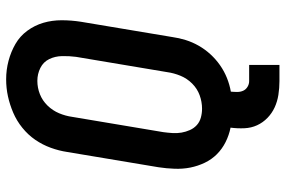

<svg xmlns="http://www.w3.org/2000/svg" viewBox="-176 -610 951 640"><g transform="rotate(-90 300.0 -290.5)"><path d="M349 165Q326 165 303.5 161.5Q281 158 261.5 149Q242 140 226.5 125Q211 110 202 90.5Q193 71 192 48Q191 25 194 2Q169 -3 146 -14.5Q123 -26 105.5 -43.5Q88 -61 77 -84Q66 -107 61 -132Q56 -157 57 -184.5Q58 -212 62 -238L113 -543Q117 -570 127 -597.5Q137 -625 153.5 -649Q170 -673 193.5 -692Q217 -711 244 -722.5Q271 -734 298.5 -740Q326 -746 355 -746Q387 -746 417 -738Q447 -730 473 -715Q499 -700 517 -675.5Q535 -651 543.5 -622Q552 -593 552 -561Q552 -529 547 -497L496 -192Q493 -170 486 -147.5Q479 -125 467 -104Q455 -83 438.5 -65Q422 -47 402 -33Q382 -19 359.5 -10Q337 -1 314 3Q313 14 313 24.5Q313 35 317 44Q321 53 330 58.5Q339 64 349 64H403V165ZM257 -93Q280 -93 302 -101Q324 -109 341 -126Q358 -143 367 -165Q376 -187 379 -209L430 -513Q433 -536 432.5 -559.5Q432 -583 422.5 -602.5Q413 -622 393 -632Q373 -642 350 -642Q327 -642 305.5 -633.5Q284 -625 267.5 -608Q251 -591 242 -569.5Q233 -548 230 -526L179 -222Q177 -207 176 -191.5Q175 -176 177.5 -161.5Q180 -147 186 -133.5Q192 -120 202.5 -110.5Q213 -101 227.5 -97Q242 -93 257 -93Z"/></g></svg>

Font: Iosevka Etoile Oblique
Style: Bold
Weight: 700
Italic angle: -9°
Designer: Belleve Invis
Foundry: Belleve Invis
Version: Version 15.5.2; ttfautohint (v1.8.4)